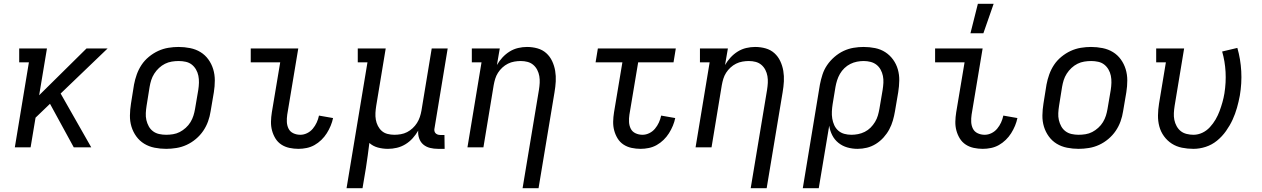

<svg xmlns="http://www.w3.org/2000/svg" viewBox="-20 -775 6640 1010"><path d="M58 0 132 -447H81V-520H227L186 -274L435 -520H546L299 -283L460 0H368L243 -229L167 -156L141 0Z M854 8Q823 8 793 2Q763 -4 738.5 -19Q714 -34 697 -57.5Q680 -81 671.5 -109Q663 -137 663.5 -168Q664 -199 669 -230L685 -330Q690 -357 699.5 -383.5Q709 -410 724.5 -433.5Q740 -457 763 -476Q786 -495 812 -507Q838 -519 865.5 -523.5Q893 -528 919 -528Q950 -528 980 -522Q1010 -516 1034.5 -501Q1059 -486 1076 -462.5Q1093 -439 1101.5 -411Q1110 -383 1110 -352Q1110 -321 1105 -290L1088 -190Q1084 -163 1074.5 -136.5Q1065 -110 1049 -86.5Q1033 -63 1010.5 -44Q988 -25 962 -13Q936 -1 908 3.5Q880 8 854 8ZM854 -66Q872 -66 890.5 -69Q909 -72 925.5 -80.5Q942 -89 957 -102.5Q972 -116 982 -132.5Q992 -149 997.5 -166.5Q1003 -184 1006 -202L1023 -302Q1026 -321 1026.5 -340Q1027 -359 1023.5 -376.5Q1020 -394 1011 -409.5Q1002 -425 988.5 -435.5Q975 -446 957 -450Q939 -454 920 -454Q902 -454 883.5 -451Q865 -448 848 -439.5Q831 -431 816.5 -417.5Q802 -404 791.5 -387.5Q781 -371 775.5 -353.5Q770 -336 767 -318L751 -218Q748 -199 747 -180Q746 -161 750 -143.5Q754 -126 762.5 -110.5Q771 -95 785 -84.5Q799 -74 817 -70Q835 -66 854 -66Z M1550 8Q1526 8 1502.5 3Q1479 -2 1460 -14.5Q1441 -27 1429 -46.5Q1417 -66 1411 -88.5Q1405 -111 1405.5 -135Q1406 -159 1410 -184L1454 -447H1299V-520H1549L1491 -172Q1488 -152 1489 -133Q1490 -114 1498 -98Q1506 -82 1523 -74Q1540 -66 1560 -66Q1578 -66 1595.5 -74.5Q1613 -83 1625.5 -98Q1638 -113 1646 -130.5Q1654 -148 1658 -167L1732 -154Q1728 -134 1719.5 -113.5Q1711 -93 1699 -74Q1687 -55 1670.5 -39Q1654 -23 1634.5 -12Q1615 -1 1593 3.5Q1571 8 1550 8Z M1803 215 1913 -447H1862V-520H2009L1959 -218Q1956 -199 1955 -181Q1954 -163 1957 -145.5Q1960 -128 1968 -112.5Q1976 -97 1988.5 -86Q2001 -75 2018.5 -70.5Q2036 -66 2055 -66Q2071 -66 2088.5 -69Q2106 -72 2121.5 -80Q2137 -88 2150.5 -100.5Q2164 -113 2173.5 -128Q2183 -143 2188.5 -159.5Q2194 -176 2197 -193L2251 -520H2335L2266 -102Q2264 -95 2265 -87.5Q2266 -80 2270.5 -75Q2275 -70 2281.5 -67.5Q2288 -65 2296 -65H2318L2319 8H2284Q2262 8 2242 3Q2222 -2 2207 -14.5Q2192 -27 2185 -47Q2178 -67 2180 -88Q2168 -67 2151 -48Q2134 -29 2112.5 -16Q2091 -3 2067.5 2.5Q2044 8 2021 8Q1993 8 1967.5 1Q1942 -6 1923 -23Q1919 10 1914.5 42.5Q1910 75 1905 108L1887 215Z M2729 215 2815 -302Q2818 -321 2819 -339Q2820 -357 2817 -374.5Q2814 -392 2806 -407.5Q2798 -423 2785 -434Q2772 -445 2755 -449.5Q2738 -454 2719 -454Q2703 -454 2685.5 -451Q2668 -448 2652 -440Q2636 -432 2622.5 -419.5Q2609 -407 2599.5 -392Q2590 -377 2585 -360.5Q2580 -344 2577 -327L2523 0H2439L2513 -447H2462V-520H2609L2594 -433Q2606 -454 2623 -472.5Q2640 -491 2661 -504Q2682 -517 2705.5 -522.5Q2729 -528 2752 -528Q2781 -528 2807.5 -520.5Q2834 -513 2853.5 -495.5Q2873 -478 2884.5 -453.5Q2896 -429 2900.5 -402Q2905 -375 2903.5 -347Q2902 -319 2897 -290L2813 215Z M3350 8Q3326 8 3302.5 3Q3279 -2 3260 -14.5Q3241 -27 3229 -46.5Q3217 -66 3211 -88.5Q3205 -111 3205.5 -135Q3206 -159 3210 -184L3254 -447H3113L3125 -520H3535L3523 -447H3337L3291 -172Q3288 -152 3289 -133Q3290 -114 3298 -98Q3306 -82 3323 -74Q3340 -66 3360 -66Q3378 -66 3395.5 -74.5Q3413 -83 3425.5 -98Q3438 -113 3446 -130.5Q3454 -148 3458 -167L3532 -154Q3528 -134 3519.5 -113.5Q3511 -93 3499 -74Q3487 -55 3470.5 -39Q3454 -23 3434.5 -12Q3415 -1 3393 3.5Q3371 8 3350 8Z M3929 215 4015 -302Q4018 -321 4019 -339Q4020 -357 4017 -374.5Q4014 -392 4006 -407.5Q3998 -423 3985 -434Q3972 -445 3955 -449.5Q3938 -454 3919 -454Q3903 -454 3885.5 -451Q3868 -448 3852 -440Q3836 -432 3822.5 -419.5Q3809 -407 3799.5 -392Q3790 -377 3785 -360.5Q3780 -344 3777 -327L3723 0H3639L3713 -447H3662V-520H3809L3794 -433Q3806 -454 3823 -472.5Q3840 -491 3861 -504Q3882 -517 3905.5 -522.5Q3929 -528 3952 -528Q3981 -528 4007.5 -520.5Q4034 -513 4053.5 -495.5Q4073 -478 4084.5 -453.5Q4096 -429 4100.5 -402Q4105 -375 4103.5 -347Q4102 -319 4097 -290L4013 215Z M4203 215 4293 -330Q4298 -356 4306.5 -382.5Q4315 -409 4331 -432.5Q4347 -456 4369.5 -475.5Q4392 -495 4417.5 -507Q4443 -519 4470 -523.5Q4497 -528 4523 -528Q4554 -528 4583.5 -522Q4613 -516 4637 -500.5Q4661 -485 4678 -461.5Q4695 -438 4703 -410Q4711 -382 4710.5 -351.5Q4710 -321 4705 -290L4688 -190Q4684 -166 4677 -141.5Q4670 -117 4658 -94.5Q4646 -72 4628 -52Q4610 -32 4587.5 -18Q4565 -4 4540.5 2Q4516 8 4491 8Q4463 8 4437 0.5Q4411 -7 4390.5 -23.5Q4370 -40 4358 -63.5Q4346 -87 4342 -114L4287 215ZM4459 -66Q4476 -66 4494 -69.5Q4512 -73 4529 -81.5Q4546 -90 4559.5 -103.5Q4573 -117 4583 -133.5Q4593 -150 4598 -167.5Q4603 -185 4606 -202L4623 -302Q4626 -321 4627 -339.5Q4628 -358 4624.5 -375.5Q4621 -393 4612.5 -408.5Q4604 -424 4590.5 -434.5Q4577 -445 4559.5 -449.5Q4542 -454 4523 -454Q4506 -454 4488 -450.5Q4470 -447 4453 -438.5Q4436 -430 4422 -416.5Q4408 -403 4398.5 -386.5Q4389 -370 4383.5 -352.5Q4378 -335 4375 -318L4360 -227Q4357 -208 4356 -189Q4355 -170 4358 -151.5Q4361 -133 4368.5 -116.5Q4376 -100 4389.5 -88Q4403 -76 4421 -71Q4439 -66 4459 -66Z M5150 8Q5126 8 5102.5 3Q5079 -2 5060 -14.5Q5041 -27 5029 -46.5Q5017 -66 5011 -88.5Q5005 -111 5005.5 -135Q5006 -159 5010 -184L5054 -447H4899V-520H5149L5091 -172Q5088 -152 5089 -133Q5090 -114 5098 -98Q5106 -82 5123 -74Q5140 -66 5160 -66Q5178 -66 5195.5 -74.5Q5213 -83 5225.5 -98Q5238 -113 5246 -130.5Q5254 -148 5258 -167L5332 -154Q5328 -134 5319.5 -113.5Q5311 -93 5299 -74Q5287 -55 5270.5 -39Q5254 -23 5234.5 -12Q5215 -1 5193 3.5Q5171 8 5150 8ZM5085 -600 5124 -755H5207L5153 -600Z M5654 8Q5623 8 5593 2Q5563 -4 5538.5 -19Q5514 -34 5497 -57.5Q5480 -81 5471.5 -109Q5463 -137 5463.5 -168Q5464 -199 5469 -230L5485 -330Q5490 -357 5499.5 -383.5Q5509 -410 5524.5 -433.5Q5540 -457 5563 -476Q5586 -495 5612 -507Q5638 -519 5665.5 -523.5Q5693 -528 5719 -528Q5750 -528 5780 -522Q5810 -516 5834.5 -501Q5859 -486 5876 -462.5Q5893 -439 5901.5 -411Q5910 -383 5910 -352Q5910 -321 5905 -290L5888 -190Q5884 -163 5874.5 -136.5Q5865 -110 5849 -86.5Q5833 -63 5810.5 -44Q5788 -25 5762 -13Q5736 -1 5708 3.5Q5680 8 5654 8ZM5654 -66Q5672 -66 5690.5 -69Q5709 -72 5725.5 -80.5Q5742 -89 5757 -102.5Q5772 -116 5782 -132.5Q5792 -149 5797.5 -166.5Q5803 -184 5806 -202L5823 -302Q5826 -321 5826.5 -340Q5827 -359 5823.5 -376.5Q5820 -394 5811 -409.5Q5802 -425 5788.5 -435.5Q5775 -446 5757 -450Q5739 -454 5720 -454Q5702 -454 5683.5 -451Q5665 -448 5648 -439.5Q5631 -431 5616.5 -417.5Q5602 -404 5591.5 -387.5Q5581 -371 5575.5 -353.5Q5570 -336 5567 -318L5551 -218Q5548 -199 5547 -180Q5546 -161 5550 -143.5Q5554 -126 5562.5 -110.5Q5571 -95 5585 -84.5Q5599 -74 5617 -70Q5635 -66 5654 -66Z M6258 8Q6227 8 6197.5 2Q6168 -4 6144 -19.5Q6120 -35 6103 -58.5Q6086 -82 6078.5 -110Q6071 -138 6071.5 -168.5Q6072 -199 6077 -230L6113 -447H6062V-520H6209L6159 -218Q6156 -199 6155 -180.5Q6154 -162 6157.5 -144.5Q6161 -127 6169.5 -111.5Q6178 -96 6191 -85.5Q6204 -75 6222 -70.5Q6240 -66 6258 -66Q6282 -66 6304.5 -76.5Q6327 -87 6344.5 -106Q6362 -125 6374.5 -146.5Q6387 -168 6395.5 -191Q6404 -214 6410.5 -237Q6417 -260 6421 -284Q6430 -341 6427 -396.5Q6424 -452 6409 -504L6489 -523Q6506 -464 6509.5 -400.5Q6513 -337 6502 -272Q6496 -240 6487 -208Q6478 -176 6464 -145.5Q6450 -115 6429.5 -86Q6409 -57 6382 -35Q6355 -13 6322.5 -2.5Q6290 8 6258 8Z"/></svg>

Font: Iosevka HT Extended
Style: Italic
Weight: 400
Width: 7
Italic angle: -9°
Monospace: yes
Designer: Belleve Invis
Foundry: Belleve Invis
Version: Version 32.3.0; ttfautohint (v1.8.4)